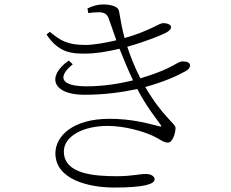

<svg xmlns="http://www.w3.org/2000/svg" viewBox="-20 -802 1040 863"><path d="M693 -235C643 -248 571 -268 472 -268C307 -268 229 -190 229 -113C229 6 381 41 493 41C630 41 675 25 675 4C675 -8 661 -20 636 -20C604 -20 574 -10 506 -10C405 -10 267 -19 267 -121C267 -190 354 -236 463 -236C547 -236 628 -209 666 -192C699 -177 714 -161 735 -161C756 -161 769 -204 769 -227C769 -247 711 -277 633 -411C714 -433 777 -461 814 -482C830 -491 834 -499 834 -508C834 -520 822 -526 802 -526C783 -526 778 -516 731 -494C699 -479 658 -464 611 -450C584 -502 565 -553 552 -592C639 -616 713 -647 730 -657C743 -665 749 -672 749 -680C748 -693 729 -698 713 -698C695 -698 653 -663 540 -631C528 -673 522 -714 515 -752C511 -775 473 -782 445 -782C420 -782 401 -777 373 -764L377 -743C391 -745 405 -747 422 -747C453 -747 463 -736 470 -715L503 -621C453 -609 399 -600 364 -600C281 -600 250 -621 204 -659L189 -647C245 -563 304 -561 362 -561C410 -561 464 -570 517 -583C537 -532 557 -485 578 -441C514 -425 443 -414 370 -414C250 -414 238 -457 307 -513L289 -530C186 -457 218 -376 359 -376C448 -376 528 -387 597 -402C637 -325 682 -269 700 -244C707 -234 707 -231 693 -235Z"/></svg>

Font: Noto Serif TC ExtraLight
Style: Regular
Weight: 200
Designer: Ryoko NISHIZUKA 西塚涼子 (kana & ideographs); Frank Grießhammer (Latin, Greek & Cyrillic); Wenlong ZHANG 张文龙 (bopomofo); San
Foundry: Adobe
Version: Version 2.001;hotconv 1.1.0;makeotfexe 2.6.0